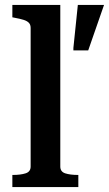

<svg xmlns="http://www.w3.org/2000/svg" viewBox="-20 -757 441 777"><path d="M224 -737V-83Q224 -62 244 -55.5Q264 -49 296 -49H297V0H30V-49H32Q63 -49 83.5 -55.5Q104 -62 104 -83V-644Q104 -657 97 -664.5Q90 -672 76 -676.5Q62 -681 40 -685L30 -687V-737ZM337 -553 401 -737H295L277 -563V-553Z"/></svg>

Font: Roboto Serif 36pt Medium
Style: Regular
Weight: 500
Designer: Greg Gazdowicz
Foundry: Commercial Type
Version: Version 1.008